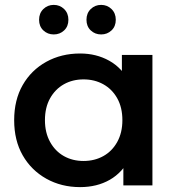

<svg xmlns="http://www.w3.org/2000/svg" viewBox="-20 -759 726 786"><path d="M308 7Q231 7 169.5 -27.5Q108 -62 73 -123Q38 -184 38 -267Q38 -350 73 -411Q108 -472 169.5 -506Q231 -540 308 -540Q374 -540 427 -510.5Q480 -481 511.5 -421Q543 -361 543 -267Q543 -174 512.5 -113.5Q482 -53 429.5 -23Q377 7 308 7ZM322 -100Q367 -100 403 -120Q439 -140 460 -178Q481 -216 481 -267Q481 -319 460 -356.5Q439 -394 403 -414Q367 -434 322 -434Q277 -434 241.5 -414Q206 -394 185 -356.5Q164 -319 164 -267Q164 -216 185 -178Q206 -140 241.5 -120Q277 -100 322 -100ZM485 0V-126L489 -268L479 -410V-534H604V0ZM394 -618Q369 -618 351.5 -634.5Q334 -651 334 -678Q334 -705 351.5 -722Q369 -739 394 -739Q419 -739 436.5 -722Q454 -705 454 -678Q454 -651 436.5 -634.5Q419 -618 394 -618ZM200 -618Q175 -618 157.5 -634.5Q140 -651 140 -678Q140 -705 157.5 -722Q175 -739 200 -739Q225 -739 242.5 -722Q260 -705 260 -678Q260 -651 242.5 -634.5Q225 -618 200 -618Z"/></svg>

Font: MOST Montserrat SemiBold
Style: Regular
Weight: 600
Designer: Julieta Ulanovsky
Foundry: Julieta Ulanovsky
Version: Version 8.000;March 11, 2024;FontCreator 15.0.0.2926 64-bit